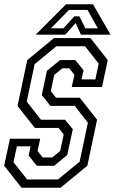

<svg xmlns="http://www.w3.org/2000/svg" viewBox="-22 -878 538 898"><path d="M78.5 0 -2.5 -103 24.5 -229H166L153.5 -172L177.5 -141.5H222.5L259.5 -172L276 -249L252 -279.5H141L60 -382.5L105.5 -597L230.5 -700H401L482 -597L455 -471H313.5L326 -528L302 -558.5H269.5L232 -528L215.5 -451.5L240 -421H351L432 -318L386.5 -103L261.5 0ZM105 -38.5H249L350.5 -122L389 -304L327.5 -383H214L173.5 -433.5L197.5 -547L259 -597H330.5L368.5 -549.5L359.5 -506.5H424L439.5 -580.5L376 -661.5H241.5L140 -578L103 -403L169.5 -318H282L318.5 -274L292.5 -153L231.5 -102.5H150L112 -150.5L121 -193.5H57L41 -119.5ZM287 -858H413L495 -716H356.5L331.5 -770L283.5 -716H145ZM300.5 -831.5 216 -745.5H275L325.5 -801.5H349.5L377 -745.5H435.5L387.5 -831.5Z"/></svg>

Font: Tourney Condensed Regular
Style: Italic
Weight: 400
Width: 3
Italic angle: -12°
Designer: Tyler Finck
Foundry: Etcetera Type Co
Version: Version 1.010; ttfautohint (v1.8.3)